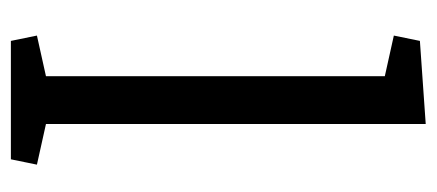

<svg xmlns="http://www.w3.org/2000/svg" viewBox="-245 -558 803 353"><g transform="rotate(90 156.5 -381.5)"><path d="M120.1 -687.5 45.4 -704.1 55.2 -752 208 -762.7V-64.5L282.7 -47.9L272.9 0H55.2L45.4 -47.9L120.1 -64.5Z"/></g></svg>

Font: Noticia Text
Style: Regular
Weight: 400
Designer: JM Sole
Foundry: JM Sole
Version: Version 1.003